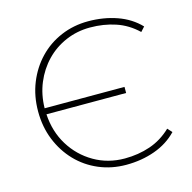

<svg xmlns="http://www.w3.org/2000/svg" viewBox="-104 -808 913 915"><g transform="rotate(-15 352.5 -350.0)"><path d="M409 4Q337 4 274.5 -22.5Q212 -49 166 -97Q120 -145 94 -209.5Q68 -274 68 -350Q68 -426 94 -490.5Q120 -555 166 -603Q212 -651 274.5 -677.5Q337 -704 409 -704Q485 -704 550.5 -681Q616 -658 661 -611L641 -589Q594 -634 535.5 -653.5Q477 -673 410 -673Q346 -673 290 -649Q234 -625 192.5 -582Q151 -539 127 -481.5Q103 -424 102 -357H496V-327H103Q108 -241 149.5 -173.5Q191 -106 259 -66.5Q327 -27 410 -27Q477 -27 535.5 -47Q594 -67 641 -112L661 -90Q616 -43 550.5 -19.5Q485 4 409 4Z"/></g></svg>

Font: Montserrat ExtraLight
Style: Regular
Weight: 200
Designer: Julieta Ulanovsky
Foundry: Julieta Ulanovsky
Version: Version 9.000; ttfautohint (v1.8.4.7-5d5b)